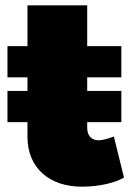

<svg xmlns="http://www.w3.org/2000/svg" viewBox="-20 -690 500 720"><path d="M407 -178C386 -170 364 -164 351 -164C324 -163 307 -181 307 -210V-232H435V-349H307V-400H435V-517H307V-670H83V-517H8V-400H83V-349H8V-232H83V-176C83 -62 164 11 289 10C347 10 409 -3 445 -24Z"/></svg>

Font: Montserrat-Arabic Black
Style: Regular
Weight: 900
Designer: Mohamed Gaber
Foundry: Kief Type Foundry
Version: Version 5.008;PS 005.008;hotconv 1.0.88;makeotf.lib2.5.64775